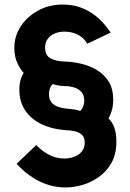

<svg xmlns="http://www.w3.org/2000/svg" viewBox="-20 -735 572 843"><path d="M456 -215Q472 -201 481.5 -176Q491 -151 491 -113Q491 -58 469.5 -20Q448 18 414 42Q380 66 342 77Q304 88 269 88Q229 88 195 77.5Q161 67 133.5 50.5Q106 34 85.5 16Q65 -2 53 -16L139 -98Q170 -67 200 -53Q230 -39 263 -39Q286 -39 306.5 -47Q327 -55 339.5 -70.5Q352 -86 352 -108Q352 -132 340 -143Q328 -154 309.5 -158.5Q291 -163 272 -163Q206 -168 160 -191Q114 -214 89.5 -252Q65 -290 65 -341Q65 -370 71.5 -388Q78 -406 84 -415Q70 -429 56.5 -457.5Q43 -486 43 -525Q43 -577 71.5 -620Q100 -663 148 -689Q196 -715 254 -715Q297 -715 331 -703Q365 -691 391 -672Q417 -653 435.5 -631.5Q454 -610 466 -592L363 -543Q354 -560 338.5 -572Q323 -584 304 -590Q285 -596 262 -596Q238 -596 219 -587.5Q200 -579 189 -563.5Q178 -548 178 -527Q178 -491 202.5 -478.5Q227 -466 262 -465Q299 -464 337 -455Q375 -446 407 -426.5Q439 -407 458 -375.5Q477 -344 477 -297Q477 -269 470 -247Q463 -225 456 -215ZM195 -323Q195 -300 205 -287Q215 -274 231 -267.5Q247 -261 265.5 -259Q284 -257 301.5 -255Q319 -253 332 -248Q341 -256 345.5 -268.5Q350 -281 350 -293Q350 -318 336.5 -332Q323 -346 304 -351.5Q285 -357 267 -357Q251 -357 235 -360Q219 -363 211 -366Q204 -359 199.5 -347.5Q195 -336 195 -323Z"/></svg>

Font: Raleway Thin
Style: Bold
Weight: 700
Version: Version 4.026